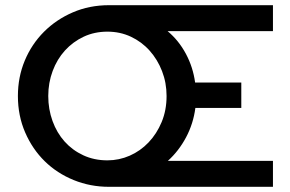

<svg xmlns="http://www.w3.org/2000/svg" viewBox="-20 -720 1118 740"><path d="M400 0Q328 0 264 -26Q200 -52 152.5 -98.5Q105 -145 77 -209.5Q49 -274 49 -350Q49 -423 75.5 -486.5Q102 -550 149.5 -597.5Q197 -645 261 -672.5Q325 -700 400 -700H1032V-600H626Q669 -564 696.5 -512.5Q724 -461 732 -402H910V-304H733Q725 -243 697 -190.5Q669 -138 627 -100H1032V0ZM394 -102Q439 -102 480 -120Q521 -138 552.5 -171Q584 -204 603 -249.5Q622 -295 622 -350Q622 -401 604.5 -446Q587 -491 556.5 -525Q526 -559 484.5 -578.5Q443 -598 394 -598Q344 -598 302.5 -578.5Q261 -559 230.5 -525.5Q200 -492 183 -446.5Q166 -401 166 -350Q166 -299 182.5 -253.5Q199 -208 229 -174.5Q259 -141 301 -121.5Q343 -102 394 -102Z"/></svg>

Font: Rosa Sans Medium
Style: Regular
Weight: 500
Designer: Pentagram / MCKL
Foundry: Pentagram / MCKL
Version: Version 1.005;September 16, 2019;FontCreator 11.5.0.2425 64-